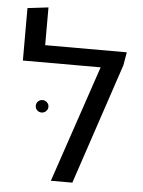

<svg xmlns="http://www.w3.org/2000/svg" viewBox="-54 -803 630 846"><g transform="rotate(5 261.0 -380.0)"><path d="M126 -593H487L477 -535L298 0H203L378 -517H34V-749L126 -760ZM136 -296Q124 -296 116 -304Q108 -312 108 -324Q108 -335 116 -343Q124 -351 136 -351Q147 -351 155.5 -343Q164 -335 164 -324Q164 -312 155.5 -304Q147 -296 136 -296Z"/></g></svg>

Font: Go Noto Current
Style: Regular
Weight: 400
Designer: Monotype Design Team
Foundry: Monotype Imaging Inc.
Version: Version 2.007; ttfautohint (v1.8) -l 8 -r 50 -G 200 -x 14 -D